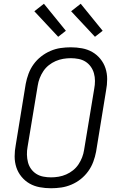

<svg xmlns="http://www.w3.org/2000/svg" viewBox="-20 -995 640 1023"><path d="M252 8Q221 8 191.5 2.5Q162 -3 137.5 -17Q113 -31 94.5 -53.5Q76 -76 67 -103.5Q58 -131 58 -161.5Q58 -192 64 -223L117 -548Q122 -575 132 -602Q142 -629 159 -652.5Q176 -676 199 -694Q222 -712 248.5 -723.5Q275 -735 302.5 -739Q330 -743 357 -743Q388 -743 417.5 -737.5Q447 -732 471.5 -718Q496 -704 514.5 -681.5Q533 -659 542 -631.5Q551 -604 551 -573.5Q551 -543 545 -512L492 -187Q487 -160 477 -133Q467 -106 450 -82.5Q433 -59 410.5 -41Q388 -23 361 -11.5Q334 0 306.5 4Q279 8 252 8ZM252 -50Q272 -50 292.5 -53.5Q313 -57 332.5 -65.5Q352 -74 369 -87.5Q386 -101 398 -119Q410 -137 417.5 -156.5Q425 -176 428 -196L482 -522Q486 -543 486 -564Q486 -585 480.5 -604.5Q475 -624 463.5 -640Q452 -656 435.5 -666.5Q419 -677 398.5 -681Q378 -685 357 -685Q337 -685 316.5 -681.5Q296 -678 276.5 -669.5Q257 -661 240 -647.5Q223 -634 211 -616Q199 -598 191.5 -578.5Q184 -559 181 -539L127 -213Q123 -192 123.5 -171Q124 -150 129 -130.5Q134 -111 145.5 -95Q157 -79 173.5 -68.5Q190 -58 210.5 -54Q231 -50 252 -50ZM486 -799 359 -935 410 -975 527 -831ZM290 -799 163 -935 214 -975 331 -831Z"/></svg>

Font: Iosevka Light Extended Oblique
Style: Regular
Weight: 300
Width: 7
Italic angle: -9°
Monospace: yes
Designer: Belleve Invis
Foundry: Belleve Invis
Version: Version 32.5.0; ttfautohint (v1.8.4)